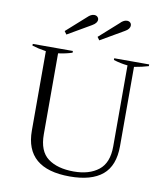

<svg xmlns="http://www.w3.org/2000/svg" viewBox="-98 -1006 957 1098"><g transform="rotate(10 380.0 -457.0)"><path d="M209 -804 321 -904Q341 -924 360 -924Q372 -924 379 -917Q386 -910 386 -901Q386 -881 358 -865L222 -786ZM400 -804 512 -904Q518 -911 528.5 -917.5Q539 -924 550 -924Q562 -924 569 -917.5Q576 -911 576 -901Q576 -880 549 -865L413 -786ZM123 -211V-672Q77 -679 42 -690V-700H275V-690Q240 -678 194 -672V-202Q194 -104 249 -63Q304 -22 399 -22Q489 -22 543 -64.5Q597 -107 597 -202V-673Q556 -677 515 -690V-700H718V-690Q682 -679 635 -671V-211Q635 -97 571 -43.5Q507 10 381 10Q123 10 123 -211Z"/></g></svg>

Font: Trirong Light
Style: Regular
Weight: 300
Designer: Katatrad Team
Foundry: CadsonDemak
Version: Version 1.001